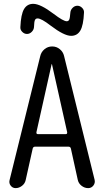

<svg xmlns="http://www.w3.org/2000/svg" viewBox="-20 -970 540 990"><path d="M246.1 -638.7 168 -289.1Q166 -278.3 175.8 -278.3H318.4Q328.1 -278.3 326.2 -289.1L248 -638.7Q248 -639.6 247.1 -639.6Q246.1 -639.6 246.1 -638.7ZM60.5 0Q44.9 0 35.2 -12.7Q25.4 -25.4 29.3 -41L187.5 -680.7Q192.4 -702.1 209.5 -716.3Q226.6 -730.5 249 -730.5Q271.5 -730.5 288.6 -716.3Q305.7 -702.1 310.5 -680.7L467.8 -43Q471.7 -26.4 461.4 -13.2Q451.2 0 434.6 0Q416 0 400.4 -12.2Q384.8 -24.4 380.9 -43L345.7 -203.1Q343.8 -213.9 332 -213.9H162.1Q150.4 -213.9 148.4 -203.1L112.3 -41Q108.4 -23.4 93.3 -11.7Q78.1 0 60.5 0ZM413.1 -905.3Q410.2 -838.9 394 -812Q377.9 -785.2 346.7 -785.2Q310.5 -785.2 241.2 -837.9Q193.4 -875 173.8 -875Q164.1 -875 160.2 -866.7Q156.2 -858.4 155.3 -830.1Q154.3 -816.4 143.6 -805.7Q132.8 -794.9 119.1 -794.9Q105.5 -794.9 94.7 -805.7Q84 -816.4 85 -830.1Q87.9 -896.5 104 -923.3Q120.1 -950.2 151.4 -950.2Q188.5 -950.2 256.8 -898.4Q306.6 -860.4 324.2 -860.4Q333 -860.4 336.9 -868.7Q340.8 -877 342.8 -905.3Q343.8 -918.9 354.5 -929.7Q365.2 -940.4 378.9 -940.4Q392.6 -940.4 403.3 -929.7Q414.1 -918.9 413.1 -905.3Z"/></svg>

Font: Rounded-X Mgen+ 1mn regular
Style: Regular
Weight: 400
Designer: [Source Han Sans]
Ryoko NISHIZUKA  (kana & ideographs); Paul D. Hunt (Latin, Greek & Cyrillic); Wenlong ZHANG  (bopomofo
Version: Version 1.059.20150602